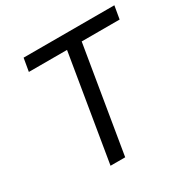

<svg xmlns="http://www.w3.org/2000/svg" viewBox="-165 -874 997 1019"><g transform="rotate(-30 334.0 -364.0)"><path d="M98.6 -647.9 112.3 -727.5H668.5L654.8 -647.9H422.4L314.9 0H225.1L332.5 -647.9Z"/></g></svg>

Font: Inter 24pt
Style: Italic
Weight: 400
Italic angle: -9.3988°
Designer: Rasmus Andersson
Foundry: rsms
Version: Version 4.001;git-66647c0bb